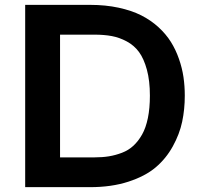

<svg xmlns="http://www.w3.org/2000/svg" viewBox="-20 -773 828 793"><path d="M84 0V-752.9H352.1Q416 -752.9 470 -741.2Q523.9 -729.5 563.5 -709.5Q603 -689.5 634.3 -660.9Q665.5 -632.3 685.8 -599.9Q706.1 -567.4 719.2 -529.5Q732.4 -491.7 737.8 -454.6Q743.2 -417.5 743.2 -377.9Q743.2 -321.3 732.4 -270.3Q721.7 -219.2 693.8 -168.7Q666 -118.2 623 -81.8Q580.1 -45.4 510.5 -22.7Q440.9 0 352.1 0ZM370.1 -629.9H228V-123H370.1Q402.8 -123 429.9 -127.4Q457 -131.8 483.9 -142.1Q510.7 -152.3 531 -171.1Q551.3 -189.9 566.9 -217.5Q582.5 -245.1 590.8 -285.6Q599.1 -326.2 599.1 -377.9Q599.1 -439.5 586.7 -485.1Q574.2 -530.8 554.2 -558.1Q534.2 -585.4 503.7 -601.8Q473.1 -618.2 441.7 -624Q410.2 -629.9 370.1 -629.9Z"/></svg>

Font: Standard
Style: Bold
Weight: 400
Designer: Bryce Wilner
Version: Version 2.000;PS 2.0;hotconv 16.6.51;makeotf.lib2.5.65220 DE